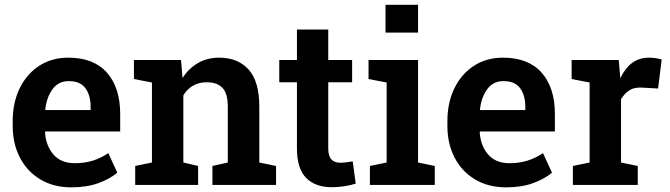

<svg xmlns="http://www.w3.org/2000/svg" viewBox="-20 -782 2832 812"><path d="M282.2 10.3Q206.5 10.3 150.6 -23.2Q94.7 -56.6 64.2 -115.5Q33.7 -174.3 33.7 -250V-270Q33.7 -347.7 63.2 -408.4Q92.8 -469.2 145.8 -503.7Q198.7 -538.1 269 -538.1Q376 -538.1 432.1 -474.9Q488.3 -411.6 488.3 -299.8V-226.1H171.4L170.4 -223.1Q173.8 -166 205.8 -128.9Q237.8 -91.8 296.4 -91.8Q337.4 -91.8 372.1 -102.5Q406.7 -113.3 438 -134.3L476.1 -51.8Q444.3 -24.9 395.5 -7.3Q346.7 10.3 282.2 10.3ZM172.9 -316.4H363.3V-329.1Q363.3 -378.9 341.3 -408.9Q319.3 -439 271 -439Q227.1 -439 202.1 -404.8Q177.2 -370.6 171.4 -318.8Z M551.8 0V-80.1L622.6 -94.7V-433.1L546.4 -447.8V-528.3H745.6L752 -452.1Q778.3 -493.2 817.6 -515.6Q856.9 -538.1 906.7 -538.1Q986.3 -538.1 1031.5 -487.8Q1076.7 -437.5 1076.7 -331.1V-94.7L1147.5 -80.1V0H878.4V-80.1L943.4 -94.7V-330.1Q943.4 -386.7 920.9 -410.4Q898.4 -434.1 854 -434.1Q821.3 -434.1 796.4 -419.7Q771.5 -405.3 755.4 -378.9V-94.7L817.9 -80.1V0Z M1383.8 9.8Q1313.5 9.8 1274.7 -29.5Q1235.8 -68.8 1235.8 -154.3V-434.1H1161.1V-528.3H1235.8V-657.2H1368.2V-528.3H1469.2V-434.1H1368.2V-154.3Q1368.2 -122.1 1381.6 -107.9Q1395 -93.8 1418.5 -93.8Q1431.2 -93.8 1446.3 -95.7Q1461.4 -97.7 1471.7 -99.6L1484.4 -5.4Q1462.9 1.5 1436 5.6Q1409.2 9.8 1383.8 9.8Z M1544.4 0V-80.1L1615.2 -94.7V-433.1L1538.6 -447.8V-528.3H1748V-94.7L1818.8 -80.1V0ZM1610.4 -644V-761.7H1748V-644Z M2120.6 10.3Q2044.9 10.3 1989 -23.2Q1933.1 -56.6 1902.6 -115.5Q1872.1 -174.3 1872.1 -250V-270Q1872.1 -347.7 1901.6 -408.4Q1931.2 -469.2 1984.1 -503.7Q2037.1 -538.1 2107.4 -538.1Q2214.4 -538.1 2270.5 -474.9Q2326.7 -411.6 2326.7 -299.8V-226.1H2009.8L2008.8 -223.1Q2012.2 -166 2044.2 -128.9Q2076.2 -91.8 2134.8 -91.8Q2175.8 -91.8 2210.4 -102.5Q2245.1 -113.3 2276.4 -134.3L2314.5 -51.8Q2282.7 -24.9 2233.9 -7.3Q2185.1 10.3 2120.6 10.3ZM2011.2 -316.4H2201.7V-329.1Q2201.7 -378.9 2179.7 -408.9Q2157.7 -439 2109.4 -439Q2065.4 -439 2040.5 -404.8Q2015.6 -370.6 2009.8 -318.8Z M2402.8 0V-80.1L2473.6 -94.7V-433.1L2397.5 -447.8V-528.3H2596.7L2602.5 -462.4L2603.5 -451.2Q2644.5 -538.1 2723.6 -538.1Q2753.4 -538.1 2778.3 -530.3L2763.2 -407.7L2693.4 -411.6Q2661.6 -413.1 2641.1 -399.7Q2620.6 -386.2 2606.4 -362.3V-94.7L2677.2 -80.1V0Z"/></svg>

Font: Roboto Slab SemiBold
Style: Regular
Weight: 600
Designer: Google
Version: Version 2.001; ttfautohint (v1.8.3)